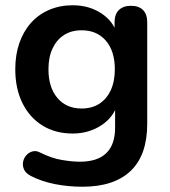

<svg xmlns="http://www.w3.org/2000/svg" viewBox="-20 -519 644 729"><path d="M293 190Q239 190 188.5 180Q138 170 97 149Q78 139 71.5 125Q65 111 67.5 96.5Q70 82 79.5 71Q89 60 103 56Q117 52 132 60Q176 82 215.5 88.5Q255 95 283 95Q350 95 383.5 62.5Q417 30 417 -34V-124H426Q411 -73 363.5 -42.5Q316 -12 256 -12Q190 -12 141 -42.5Q92 -73 65 -128Q38 -183 38 -256Q38 -311 53.5 -355.5Q69 -400 97.5 -432Q126 -464 166.5 -481.5Q207 -499 256 -499Q318 -499 364.5 -468.5Q411 -438 425 -388L415 -363V-434Q415 -465 431.5 -481Q448 -497 477 -497Q507 -497 523 -481Q539 -465 539 -434V-49Q539 70 476 130Q413 190 293 190ZM290 -107Q329 -107 357 -125Q385 -143 400.5 -176.5Q416 -210 416 -256Q416 -325 382 -364.5Q348 -404 290 -404Q251 -404 223 -386Q195 -368 179.5 -335Q164 -302 164 -256Q164 -187 198 -147Q232 -107 290 -107Z"/></svg>

Font: Nunito ExtraLight
Style: Regular
Weight: 200
Designer: Vernon Adams
Foundry: Vernon Adams
Version: Version 3.602